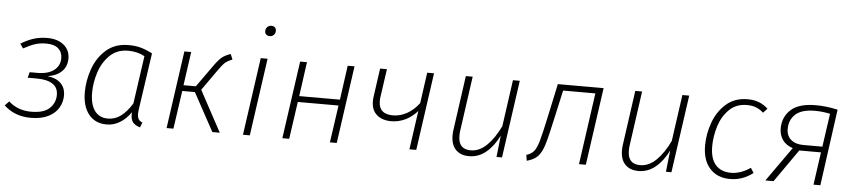

<svg xmlns="http://www.w3.org/2000/svg" viewBox="-44 -1010 5730 1287"><g transform="rotate(5 2821.0 -366.5)"><path d="M402 -407Q402 -353 367.5 -319.5Q333 -286 273 -277Q329 -271 361.5 -240.5Q394 -210 394 -156Q394 -114 372 -75.5Q350 -37 303 -13Q256 11 184 11Q76 11 4 -57L32 -86Q93 -30 184 -30Q269 -30 307.5 -67Q346 -104 346 -157Q346 -207 308.5 -231Q271 -255 202 -255H141L151 -293H202Q275 -293 314.5 -323.5Q354 -354 354 -405Q354 -446 326.5 -470Q299 -494 247 -494Q203 -494 170 -483Q137 -472 93 -448L72 -478Q115 -505 157.5 -518.5Q200 -532 250 -532Q318 -532 360 -498Q402 -464 402 -407Z M957 -490 902 -112Q899 -93 899 -78Q899 -57 906.5 -43.5Q914 -30 933 -23L920 11Q889 2 873 -16Q857 -34 857 -71L858 -86Q827 -41 785.5 -15Q744 11 695 11Q618 11 574.5 -43Q531 -97 531 -192Q531 -270 558.5 -348.5Q586 -427 645.5 -479.5Q705 -532 796 -532Q844 -532 880.5 -521.5Q917 -511 957 -490ZM580 -193Q580 -113 611.5 -71Q643 -29 700 -29Q748 -29 787.5 -58.5Q827 -88 862 -145L908 -467Q860 -494 797 -494Q722 -494 673.5 -447Q625 -400 602.5 -330.5Q580 -261 580 -193Z M1498 -496Q1464 -483 1446.5 -466.5Q1429 -450 1398 -405L1307 -276L1456 0H1406L1266 -257H1181L1144 0H1098L1172 -522H1218L1186 -296H1269L1368 -435Q1400 -481 1422 -500Q1444 -519 1483 -532Z M1732 -522 1658 0H1612L1686 -522ZM1700 -705Q1700 -722 1711 -733Q1722 -744 1739 -744Q1754 -744 1762.5 -735.5Q1771 -727 1771 -713Q1771 -696 1760 -685Q1749 -674 1733 -674Q1718 -674 1709 -682.5Q1700 -691 1700 -705Z M2197 0 2233 -251H1959L1923 0H1877L1951 -522H1997L1965 -291H2239L2271 -522H2317L2243 0Z M2778 0H2732L2769 -261Q2733 -220 2688 -198.5Q2643 -177 2593 -177Q2533 -177 2496.5 -208.5Q2460 -240 2460 -300Q2460 -319 2462 -330L2489 -522H2535L2508 -333Q2506 -323 2506 -304Q2506 -217 2602 -217Q2651 -217 2696.5 -242.5Q2742 -268 2777 -315L2806 -522H2852Z M3012 -116Q3012 -139 3014 -151L3066 -522H3112L3060 -152Q3058 -140 3058 -119Q3058 -29 3141 -29Q3200 -29 3250 -78Q3300 -127 3339 -209L3383 -522H3429L3355 0H3318L3334 -145Q3299 -73 3248 -31Q3197 11 3134 11Q3076 11 3044 -22.5Q3012 -56 3012 -116Z M3919 0H3873L3941 -482H3724L3682 -293Q3654 -164 3637.5 -111Q3621 -58 3596 -31.5Q3571 -5 3522 8L3516 -31Q3549 -41 3566.5 -62.5Q3584 -84 3598 -132.5Q3612 -181 3637 -298L3685 -522H3993Z M4152 -116Q4152 -139 4154 -151L4206 -522H4252L4200 -152Q4198 -140 4198 -119Q4198 -29 4281 -29Q4340 -29 4390 -78Q4440 -127 4479 -209L4523 -522H4569L4495 0H4458L4474 -145Q4439 -73 4388 -31Q4337 11 4274 11Q4216 11 4184 -22.5Q4152 -56 4152 -116Z M5099 -480 5072 -451Q5049 -472 5022.5 -482.5Q4996 -493 4961 -493Q4888 -493 4841 -446.5Q4794 -400 4773 -331.5Q4752 -263 4752 -197Q4752 -114 4789 -72.5Q4826 -31 4892 -31Q4958 -31 5023 -76L5044 -43Q4974 11 4890 11Q4804 11 4754 -44Q4704 -99 4704 -199Q4704 -274 4731 -351Q4758 -428 4816 -480Q4874 -532 4962 -532Q5046 -532 5099 -480Z M5568 -515 5497 0H5451L5482 -220H5336L5182 0H5127L5291 -232Q5246 -246 5222.5 -279Q5199 -312 5199 -357Q5199 -433 5252.5 -482.5Q5306 -532 5421 -532Q5490 -532 5568 -515ZM5246 -357Q5246 -311 5276.5 -285Q5307 -259 5359 -259H5488L5520 -483Q5467 -494 5419 -494Q5328 -494 5287 -456Q5246 -418 5246 -357Z"/></g></svg>

Font: Fira Sans ExtraLight
Style: Italic
Weight: 275
Italic angle: -8°
Designer: Carrois Corporate & Edenspiekermann AG
Foundry: Carrois Corporate GbR & Edenspiekermann AG
Version: Version 4.203